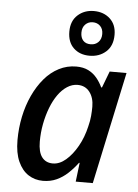

<svg xmlns="http://www.w3.org/2000/svg" viewBox="-57 -865 662 919"><g transform="rotate(5 274.0 -405.5)"><path d="M184 10Q145 10 114 -10Q83 -30 64.5 -71Q46 -112 46 -174Q46 -232 57.5 -287Q69 -342 91 -389.5Q113 -437 143.5 -473Q174 -509 213 -529Q252 -549 296 -549Q330 -549 354 -537Q378 -525 395 -504.5Q412 -484 423 -460H427L457 -539H538L423 0H341L352 -91H349Q328 -63 303.5 -40Q279 -17 249.5 -3.5Q220 10 184 10ZM224 -77Q256 -77 286.5 -103Q317 -129 341.5 -172.5Q366 -216 378 -269Q385 -296 387 -320Q389 -344 389 -364Q389 -407 368 -434.5Q347 -462 310 -462Q284 -462 260 -446.5Q236 -431 216.5 -403.5Q197 -376 183 -339.5Q169 -303 161 -261.5Q153 -220 153 -176Q153 -126 171.5 -101.5Q190 -77 224 -77ZM354 -606Q307 -606 277.5 -634Q248 -662 248 -713Q248 -764 279.5 -792.5Q311 -821 357 -821Q404 -821 434.5 -793Q465 -765 465 -716Q465 -663 433 -634.5Q401 -606 354 -606ZM355 -661Q377 -661 391.5 -675.5Q406 -690 406 -715Q406 -739 392 -753Q378 -767 356 -767Q335 -767 320.5 -752.5Q306 -738 306 -713Q306 -689 318.5 -675Q331 -661 355 -661Z"/></g></svg>

Font: Noto Sans Display Medium
Style: Italic
Weight: 500
Italic angle: -12°
Designer: Monotype Design Team
Foundry: Monotype Imaging Inc.
Version: Version 2.003